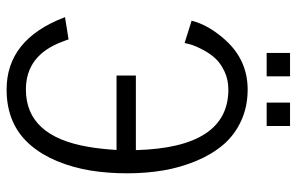

<svg xmlns="http://www.w3.org/2000/svg" viewBox="-184 -738 929 602"><g transform="rotate(90 281.0 -436.5)"><path d="M145.5 -807.6V-880.9H218.8V-807.6ZM301.3 -807.6V-880.9H374.5V-807.6ZM435.5 -68.4Q371.1 7.8 260.3 7.8Q104.5 7.8 35.2 -170.4Q33.7 -173.8 33.2 -175.3L103 -186.5Q103 -186 105.5 -179.2L110.4 -166.5Q152.8 -52.7 260.3 -52.7Q406.7 -52.7 439.9 -248.5Q446.8 -288.6 449.7 -336.9H216.3V-397.5H450.2Q442.4 -687.5 260.3 -687.5Q229 -687.5 203.4 -675.3Q177.7 -663.1 163.1 -647.2Q148.4 -631.3 136.7 -609.9Q122.1 -582 118.2 -566.4Q114.3 -550.8 114.3 -550.3L44.4 -572.3Q57.6 -625.5 105.5 -678.7Q168.5 -748 260.3 -748Q314.5 -748 359.1 -727.3Q403.8 -706.5 433.8 -670.9Q463.9 -635.3 484.1 -586.7Q504.4 -538.1 513.7 -484.1Q522.9 -430.2 522.9 -369.9Q522.9 -309.6 514.2 -255.4Q505.4 -201.2 485.4 -152.3Q465.3 -103.5 435.5 -68.4Z"/></g></svg>

Font: News Cycle
Style: Regular
Weight: 500
Version: Version 0.5.2